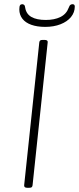

<svg xmlns="http://www.w3.org/2000/svg" viewBox="-20 -892 376 914"><path d="M110 2Q94 2 95 -10L167 -690Q168 -697 171.5 -699.5Q175 -702 184 -702H192Q209 -702 207 -690L135 -10Q134 -3 130.5 -0.5Q127 2 118 2ZM195 -764Q157 -764 129 -774Q101 -784 86.5 -803Q72 -822 72 -847Q72 -862 75.5 -867Q79 -872 86 -872Q91 -872 95 -868.5Q99 -865 100 -855Q105 -825 130 -811Q155 -797 198 -797Q239 -797 267.5 -811Q296 -825 307 -855Q311 -866 315.5 -869Q320 -872 325 -872Q331 -872 333.5 -869Q336 -866 336 -861Q336 -833 318 -811Q300 -789 268 -776.5Q236 -764 195 -764Z"/></svg>

Font: Asap Thin
Style: Italic
Weight: 250
Italic angle: -6°
Designer: Pablo Cosgaya
Foundry: Omnibus-Type
Version: Version 3.001